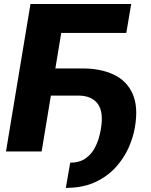

<svg xmlns="http://www.w3.org/2000/svg" viewBox="-20 -747 747 947"><path d="M627.1 -727.3 603 -584.5H282L185.4 0H9.6L130.3 -727.3ZM204.9 -275.6 226.6 -409.4H386.7Q476.9 -409.4 541.2 -378.9Q605.5 -348.4 634.1 -284.4Q662.6 -220.5 645.6 -120.4Q638.1 -73.5 615.6 -21.3Q593 30.9 552.2 76.5Q511.4 122.2 450.3 150.9Q389.2 179.7 304.7 179.7L326.3 55.4Q370.4 55.4 398.8 36.4Q427.2 17.4 443.4 -10.5Q459.5 -38.4 467.2 -65.5Q474.8 -92.7 477.3 -109Q492.2 -195 461.8 -235.3Q431.5 -275.6 365.1 -275.6Z"/></svg>

Font: Inter UI Extra Bold
Style: Italic
Weight: 800
Italic angle: 9.39999°
Designer: Rasmus Andersson
Foundry: rsms
Version: 3.2;8d6f07862